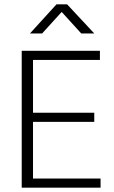

<svg xmlns="http://www.w3.org/2000/svg" viewBox="-20 -864 527 884"><path d="M80 -630H440V-588H132V-345H414V-303H132V-42H443V0H80ZM240 -844H289L414 -710H354L264 -809L174 -710H118Z"/></svg>

Font: Mukta Malar ExtraLight
Style: Regular
Weight: 275
Designer: Aadarsh Rajan, Girish Dalvi, Yashodeep Gholap
Foundry: Ek Type
Version: Version 2.538;PS 1.000;hotconv 16.6.51;makeotf.lib2.5.65220;